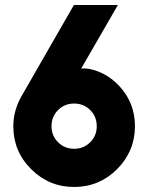

<svg xmlns="http://www.w3.org/2000/svg" viewBox="-20 -732 587 764"><path d="M275 -320Q313 -320 339 -294Q365 -268 365 -230Q365 -211 358.5 -195Q352 -179 339 -166Q313 -140 275 -140Q237 -140 211 -166Q185 -192 185 -230Q185 -268 211 -294Q237 -320 275 -320ZM274 -712 66 -350Q50 -322 41.5 -292Q33 -262 33 -230Q33 -129 104 -59Q175 12 275 12Q375 12 446 -59Q481 -94 499 -137Q517 -180 517 -230Q517 -320 458 -386Q407 -443 335 -458Q327 -459 319 -459.5Q311 -460 303 -459L449 -712Z"/></svg>

Font: Unageo
Style: ExtraBold
Weight: 800
Designer: Richard Sepsi
Foundry: Richard Sepsi
Version: Version 2.000